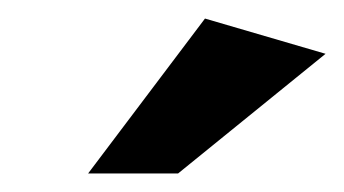

<svg xmlns="http://www.w3.org/2000/svg" viewBox="-20 -803 371 207"><path d="M75 -616H172L331 -745L201 -783Z"/></svg>

Font: Geom SemiBold
Style: Bold Italic
Weight: 600
Italic angle: -10°
Version: Version 1.102